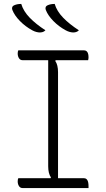

<svg xmlns="http://www.w3.org/2000/svg" viewBox="-20 -956 540 976"><path d="M88 -936Q99 -899 131 -866Q163 -833 211 -802Q204 -795 196.5 -793Q189 -791 182 -791Q175 -791 165 -793.5Q155 -796 144 -802Q109 -821 81.5 -849Q54 -877 43 -905Q40 -912 42 -919Q44 -926 54 -930Q68 -936 88 -936ZM258 -936Q269 -899 301 -866Q333 -833 381 -802Q374 -795 366.5 -793Q359 -791 352 -791Q345 -791 335 -793.5Q325 -796 314 -802Q279 -821 251.5 -849Q224 -877 213 -905Q210 -912 212 -919Q214 -926 224 -930Q238 -936 258 -936ZM430 0H95Q83 0 76.5 -10Q70 -20 70 -34Q70 -44 73 -50H237L239 -54Q225 -74 225 -111V-650H95Q83 -650 76.5 -660Q70 -670 70 -684Q70 -694 73 -700H407Q430 -700 430 -664Q430 -658 428 -650H263L261 -646Q275 -626 275 -589V-50H407Q430 -50 430 -10Z"/></svg>

Font: Recursive Sn Csl St Lt
Style: Regular
Weight: 300
Version: Version 1.079;hotconv 1.0.112;makeotfexe 2.5.65598; ttfautoh